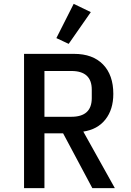

<svg xmlns="http://www.w3.org/2000/svg" viewBox="-20 -978 680 998"><path d="M211 0H105V-698H365Q462 -698 515.5 -643Q569 -588 569 -490Q569 -409 528 -357Q487 -305 413 -294L577 0H460L308 -285H211ZM351 -371Q457 -371 457 -468V-512Q457 -609 351 -609H211V-371ZM337 -750 273 -780 363 -958 452 -915Z"/></svg>

Font: Writer Medium
Style: Regular
Weight: 500
Monospace: yes
Designer: Mike Abbink, Paul van der Laan, Pieter van Rosmalen
Foundry: Bold Monday
Version: Version 2.001 2020